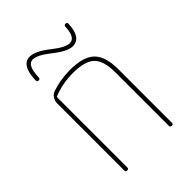

<svg xmlns="http://www.w3.org/2000/svg" viewBox="-206 -811 912 912"><g transform="rotate(-45 250.0 -355.0)"><path d="M94.7 -9.8V-460.9Q94.7 -476.6 103.5 -490.7Q112.3 -504.9 127 -509.8Q180.7 -529.3 250 -530.3Q338.9 -530.3 377 -493.2Q415 -456.1 415 -370.1V-9.8Q415 0 404.8 0Q394.5 0 394.5 -9.8V-370.1Q394.5 -447.3 362.3 -478.5Q330.1 -509.8 250 -509.8Q179.7 -509.8 119.1 -485.4Q115.2 -484.4 115.2 -477.5V-9.8Q115.2 0 105 0Q94.7 0 94.7 -9.8ZM99.6 -611.3Q102.5 -710 160.2 -710Q197.3 -710 254.9 -664.1Q310.5 -620.1 339.8 -620.1Q377 -620.1 379.9 -690.4Q379.9 -700.2 390.1 -700.2Q400.4 -700.2 400.4 -691.4Q397.5 -600.6 339.8 -599.6Q303.7 -599.6 243.2 -648.4Q189.5 -690.4 160.2 -690.4Q122.1 -690.4 120.1 -610.4Q120.1 -599.6 109.9 -599.6Q99.6 -599.6 99.6 -611.3Z"/></g></svg>

Font: Rounded-X Mgen+ 1mn thin
Style: Regular
Weight: 100
Designer: [Source Han Sans]
Ryoko NISHIZUKA  (kana & ideographs); Paul D. Hunt (Latin, Greek & Cyrillic); Wenlong ZHANG  (bopomofo
Version: Version 1.059.20150602